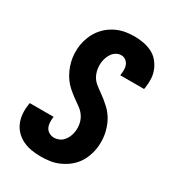

<svg xmlns="http://www.w3.org/2000/svg" viewBox="-182 -845 863 955"><g transform="rotate(30 250.0 -367.5)"><path d="M202 8Q175 8 149 4Q123 0 99.5 -11Q76 -22 58 -40Q40 -58 30 -81.5Q20 -105 18 -131.5Q16 -158 20 -185L22 -195H159L158 -191Q156 -175 157 -160Q158 -145 164.5 -132.5Q171 -120 184 -113Q197 -106 212 -106Q226 -106 240 -112Q254 -118 264 -129.5Q274 -141 280 -155Q286 -169 288 -183Q292 -208 287 -231.5Q282 -255 269 -273Q256 -291 237 -304Q218 -317 200 -330.5Q182 -344 165 -359Q148 -374 135 -392.5Q122 -411 112.5 -432Q103 -453 97.5 -475.5Q92 -498 91 -522.5Q90 -547 94 -571Q98 -595 107.5 -618.5Q117 -642 132 -662.5Q147 -683 167.5 -699Q188 -715 211 -725Q234 -735 258.5 -739Q283 -743 307 -743Q333 -743 358.5 -738.5Q384 -734 407 -723Q430 -712 446 -693.5Q462 -675 472 -652Q482 -629 483.5 -603Q485 -577 481 -550L479 -540H342L343 -544Q345 -559 345 -573.5Q345 -588 339.5 -600.5Q334 -613 323 -621Q312 -629 297 -629Q284 -629 271 -622Q258 -615 249.5 -603.5Q241 -592 236 -579Q231 -566 229 -552Q226 -531 229.5 -510Q233 -489 242.5 -471.5Q252 -454 268 -441Q284 -428 300 -417Q330 -396 357 -371Q384 -346 400.5 -313Q417 -280 423 -242Q429 -204 423 -164Q419 -140 409.5 -116Q400 -92 384 -71Q368 -50 346.5 -34.5Q325 -19 301 -9Q277 1 252 4.5Q227 8 202 8Z"/></g></svg>

Font: Iosevka Heavy
Style: Italic
Weight: 900
Italic angle: -9°
Monospace: yes
Designer: Belleve Invis
Foundry: Belleve Invis
Version: Version 32.5.0; ttfautohint (v1.8.4)